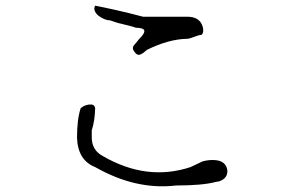

<svg xmlns="http://www.w3.org/2000/svg" viewBox="-20 -646 1040 678"><path d="M499 -470Q474 -447 464 -454Q462 -455 460 -457Q443 -474 453 -486Q461 -496 466 -501.5Q471 -507 472 -509Q507 -543 473 -547Q469 -548 460 -548Q448 -553 396 -565Q380 -570 369 -574Q350 -574 327 -591Q307 -609 316 -626Q347 -620 389.5 -610.5Q432 -601 485 -587H641Q686 -587 696 -551Q701 -532 692 -523Q684 -523 666 -516Q648 -509 641 -509Q576 -508 499 -470ZM602 9Q460 26 316 -56Q255 -80 252 -159Q252 -226 265 -264Q281 -278 303 -277Q314 -276 316 -264Q315 -219 304 -186V-159Q305 -115 343 -95Q498 -5 653 -56Q695 -76 695 -76Q713 -81 731 -81Q772 -81 781 -53Q783 -45 783 -42Q783 -16 755 -6Q751 -5 748.5 -4.5Q746 -4 744 -4Q718 3 682 6Q646 9 602 9Z"/></svg>

Font: New Tegomin
Style: Regular
Weight: 400
Designer: Kyosuke Nagai
Version: Version 1.000